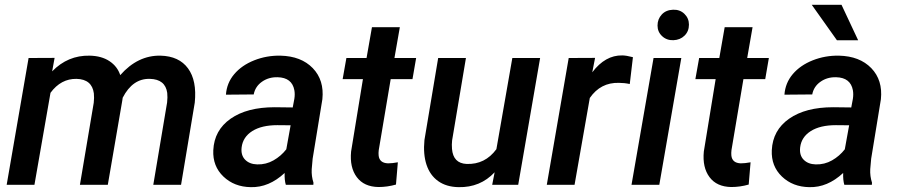

<svg xmlns="http://www.w3.org/2000/svg" viewBox="-20 -770 3746 800"><path d="M207.5 -528.8 197.3 -472.7Q262.7 -540 353.5 -538.1Q403.3 -537.1 436.3 -515.1Q469.2 -493.2 481 -457Q554.2 -540 648.9 -538.1Q726.1 -536.1 763.4 -485.1Q800.8 -434.1 791.5 -342.3L734.4 0H618.7L676.3 -343.3Q678.7 -364.7 676.8 -382.8Q668.9 -439.9 604.5 -441.4Q532.7 -443.4 491.2 -362.8L489.7 -352.1L429.2 0H313L370.6 -341.8Q373 -362.8 371.1 -380.9Q363.3 -439.9 298.8 -441.4Q233.9 -442.4 190.4 -383.3L123.5 0H7.8L99.1 -528.3Z M1170.9 0Q1165 -19.5 1166 -49.3Q1100.6 11.7 1024.9 9.8Q956.1 8.8 910.9 -34.4Q865.7 -77.6 868.7 -144Q872.6 -227.5 940.9 -275.4Q1009.3 -323.2 1124.5 -323.2L1199.7 -322.3L1206.5 -358.4Q1209.5 -377.4 1206.5 -394Q1196.8 -446.8 1136.7 -448.2Q1099.6 -449.2 1071.5 -429.4Q1043.5 -409.7 1037.1 -376.5L921.4 -375.5Q924.8 -424.3 956.1 -461.2Q987.3 -498 1039.1 -518.6Q1090.8 -539.1 1148.4 -538.1Q1234.9 -536.1 1283.2 -486.1Q1331.5 -436 1323.2 -356.4L1282.7 -108.9L1278.8 -64.9Q1277.3 -36.1 1286.1 -8.8L1285.6 0ZM1051.8 -85Q1088.4 -84 1119.6 -101.8Q1150.9 -119.6 1172.9 -147.9L1190.9 -248L1135.7 -248.5Q1070.3 -248.5 1031.2 -223.9Q992.2 -199.2 986.8 -156.2Q982.9 -123.5 1001.2 -104.7Q1019.5 -85.9 1051.8 -85Z M1646 -656.7 1623.5 -528.3H1713.9L1698.7 -440.4H1607.9L1558.1 -144.5Q1556.6 -132.3 1557.6 -122.6Q1560.5 -90.8 1596.7 -89.4Q1614.7 -89.4 1637.7 -93.8L1629.9 -1Q1593.8 9.3 1557.1 9.3Q1496.6 8.3 1466.6 -32Q1436.5 -72.3 1442.9 -138.7L1492.2 -440.4H1407.7L1423.3 -528.3H1507.3L1529.8 -656.7Z M2041 -52.2Q1981 11.7 1890.6 9.8Q1839.4 8.8 1805.4 -15.6Q1771.5 -40 1757.1 -83.7Q1742.7 -127.4 1748.5 -186.5L1805.7 -528.3H1921.4L1863.8 -185.1Q1861.8 -167 1863.3 -149.9Q1868.2 -89.4 1924.3 -86.9Q2001 -84 2048.3 -148.4L2114.7 -528.3H2230.5L2139.2 0H2030.8Z M2604 -419.9Q2581.5 -424.8 2558.6 -424.8Q2482.4 -426.8 2437.5 -361.8L2374 0H2258.3L2349.6 -528.3L2459.5 -528.8L2447.8 -468.8Q2502 -540.5 2572.8 -539.1Q2588.9 -539.1 2617.2 -531.7Z M2727.1 0H2611.3L2703.1 -528.3H2818.8ZM2719.7 -663.6Q2719.7 -690.4 2737.3 -709.5Q2754.9 -728.5 2784.7 -729.5Q2813 -730.5 2831.8 -712.2Q2850.6 -693.8 2850.6 -667.5Q2850.6 -639.6 2832.3 -621.6Q2814 -603.5 2785.6 -602.5Q2757.8 -601.6 2738.8 -619.4Q2719.7 -637.2 2719.7 -663.6Z M3115.7 -656.7 3093.3 -528.3H3183.6L3168.5 -440.4H3077.6L3027.8 -144.5Q3026.4 -132.3 3027.3 -122.6Q3030.3 -90.8 3066.4 -89.4Q3084.5 -89.4 3107.4 -93.8L3099.6 -1Q3063.5 9.3 3026.9 9.3Q2966.3 8.3 2936.3 -32Q2906.2 -72.3 2912.6 -138.7L2961.9 -440.4H2877.4L2893.1 -528.3H2977.1L2999.5 -656.7Z M3498 0Q3492.2 -19.5 3493.2 -49.3Q3427.7 11.7 3352.1 9.8Q3283.2 8.8 3238 -34.4Q3192.9 -77.6 3195.8 -144Q3199.7 -227.5 3268.1 -275.4Q3336.4 -323.2 3451.7 -323.2L3526.9 -322.3L3533.7 -358.4Q3536.6 -377.4 3533.7 -394Q3523.9 -446.8 3463.9 -448.2Q3426.8 -449.2 3398.7 -429.4Q3370.6 -409.7 3364.3 -376.5L3248.5 -375.5Q3252 -424.3 3283.2 -461.2Q3314.5 -498 3366.2 -518.6Q3418 -539.1 3475.6 -538.1Q3562 -536.1 3610.4 -486.1Q3658.7 -436 3650.4 -356.4L3609.9 -108.9L3606 -64.9Q3604.5 -36.1 3613.3 -8.8L3612.8 0ZM3378.9 -85Q3415.5 -84 3446.8 -101.8Q3478 -119.6 3500 -147.9L3518.1 -248L3462.9 -248.5Q3397.5 -248.5 3358.4 -223.9Q3319.3 -199.2 3314 -156.2Q3310.1 -123.5 3328.4 -104.7Q3346.7 -85.9 3378.9 -85ZM3555.7 -602.1H3467.3L3362.3 -750H3486.3Z"/></svg>

Font: TypoPRO Roboto
Style: Italic
Weight: 500
Italic angle: -12°
Designer: Google
Version: Version 2.136; 2016